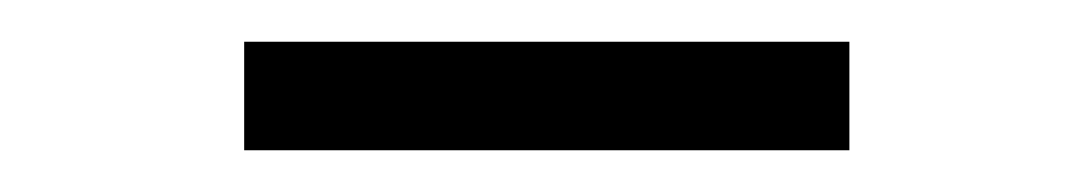

<svg xmlns="http://www.w3.org/2000/svg" viewBox="-20 -780 523 92"><path d="M97 -760V-708H387V-760Z"/></svg>

Font: Sawarabi Mincho
Style: Regular
Weight: 400
Version: Version 1.082; ttfautohint (v1.8.4.7-5d5b)